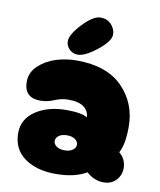

<svg xmlns="http://www.w3.org/2000/svg" viewBox="-77 -721 653 782"><g transform="rotate(10 250.0 -329.5)"><path d="M205 0Q284 0 333 -29Q365 0 404 0Q436 0 455.5 -21Q475 -42 475 -71Q475 -108 446 -132Q466 -167 466 -240Q466 -338 401 -404Q336 -470 211 -470Q168 -470 127 -457.5Q86 -445 55.5 -417Q25 -389 25 -350Q25 -283 93 -283Q121 -283 149 -295Q177 -307 206 -307Q249 -307 270 -290.5Q291 -274 291 -249Q268 -264 205 -264Q129 -264 78 -230Q27 -196 27 -138Q27 -71 77 -35.5Q127 0 205 0ZM258.5 -110Q246 -101 225 -101Q204 -101 191.5 -110Q179 -119 179 -132Q179 -145 191.5 -154Q204 -163 225 -163Q246 -163 258.5 -154Q271 -145 271 -132Q271 -119 258.5 -110ZM210 -494Q240 -494 288.5 -532.5Q337 -571 338 -598Q339 -620 322 -639.5Q305 -659 276 -659Q246 -659 203.5 -614Q161 -569 161 -541Q161 -523 175 -508.5Q189 -494 210 -494Z"/></g></svg>

Font: Cherry Bomb
Style: Regular
Weight: 400
Designer: satsuyako
Foundry: satsuyako
Version: Version 4.0